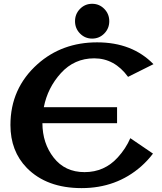

<svg xmlns="http://www.w3.org/2000/svg" viewBox="-20 -967 841 997"><path d="M395.5 -920.9Q421.4 -947.3 458.5 -947.3Q495.6 -947.3 521.5 -920.9Q547.4 -894.5 547.4 -856.9Q547.4 -819.3 521.5 -793Q495.6 -766.6 458.5 -766.6Q421.4 -766.6 395.5 -793Q369.6 -819.3 369.6 -856.9Q369.6 -894.5 395.5 -920.9ZM403.8 9.8Q222.7 9.8 119.6 -94.7Q34.2 -182.1 34.2 -317.9Q34.2 -508.3 175.3 -634.3Q302.2 -747.1 484.4 -747.1Q666.5 -747.1 776.9 -633.8L645 -567.9Q574.7 -664.1 469.2 -664.1Q366.2 -664.1 296.4 -587.4Q227.1 -511.2 207.5 -410.2H587.9V-327.1H200.2Q200.7 -222.7 258.8 -148.4Q317.4 -73.2 418.9 -73.2Q522.5 -73.2 591.8 -149.9Q633.3 -195.3 656.7 -249.5L774.4 -169.4Q748 -134.3 712.9 -103Q584.5 9.8 403.8 9.8Z"/></svg>

Font: Berenika
Style: Bold
Weight: 700
Designer: Wojciech Kalinowski "wmk69" (wmk69@o2.pl)
Foundry: Wojciech Kalinowski "wmk69" (wmk69@o2.pl)
Version: Version 3.1.0; 2021-05-14